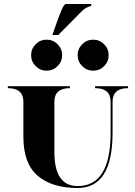

<svg xmlns="http://www.w3.org/2000/svg" viewBox="-20 -942 680 967"><path d="M244.1 -765.6 253.9 -794.9Q290 -899.4 301.8 -914.1Q307.6 -921.9 312.5 -921.9H439.5V-912.1Q434.6 -912.1 419.4 -904.8Q402.8 -897 390.1 -883.8L273.4 -765.6ZM394 -608.9Q371.1 -631.8 371.1 -664.1Q371.1 -696.3 394 -719.2Q417 -742.2 449.2 -742.2Q481.4 -742.2 504.4 -719.2Q527.3 -696.3 527.3 -664.1Q527.3 -631.8 504.4 -608.9Q481.4 -585.9 449.2 -585.9Q417 -585.9 394 -608.9ZM159.7 -608.9Q136.7 -631.8 136.7 -664.1Q136.7 -696.3 159.7 -719.2Q182.6 -742.2 214.8 -742.2Q247.1 -742.2 270 -719.2Q293 -696.3 293 -664.1Q293 -631.8 270 -608.9Q247.1 -585.9 214.8 -585.9Q182.6 -585.9 159.7 -608.9ZM546.9 -273.4Q546.9 4.9 371.1 4.9Q242.2 4.9 169.9 -56.6Q97.7 -118.2 97.7 -253.9V-429.7Q97.7 -498 19.5 -498V-507.8H332V-498Q253.9 -498 253.9 -429.7V-175.8Q253.9 -4.9 371.1 -4.9Q537.1 -4.9 537.1 -273.4V-429.7Q537.1 -498 459 -498V-507.8H625V-498Q546.9 -498 546.9 -429.7Z"/></svg>

Font: spinweradC
Style: Bold
Weight: 700
Width: 7
Version: Version 0.3